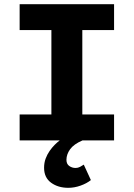

<svg xmlns="http://www.w3.org/2000/svg" viewBox="-20 -672 640 919"><path d="M307 227Q258 227 224.5 202.5Q191 178 191 131Q191 107 198.5 87Q206 67 217.5 50.5Q229 34 242 21Q255 8 266 0H74V-124H226V-528H74V-652H526V-528H374V-124H526V0H375Q333 18 315.5 42.5Q298 67 298 93Q298 113 311.5 122.5Q325 132 342 132Q353 132 363.5 126.5Q374 121 381 116L415 190Q395 206 365.5 216.5Q336 227 307 227Z"/></svg>

Font: Source Code Pro
Style: Bold
Weight: 700
Monospace: yes
Designer: Paul D. Hunt, Teo Tuominen
Foundry: Adobe Systems Incorporated
Version: Version 2.030;PS 1.000;hotconv 16.6.51;makeotf.lib2.5.65220